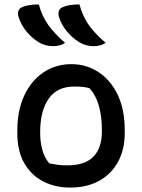

<svg xmlns="http://www.w3.org/2000/svg" viewBox="-20 -834 640 865"><path d="M155 -814Q169 -761 197.5 -721.5Q226 -682 273 -641Q262 -633 248.5 -629.5Q235 -626 220 -626Q183 -626 154 -644Q123 -663 98.5 -693Q74 -723 63 -760Q59 -772 62.5 -783.5Q66 -795 78 -801Q105 -814 155 -814ZM338 -814Q352 -761 380 -721.5Q408 -682 456 -641Q444 -633 430.5 -629.5Q417 -626 403 -626Q365 -626 337 -644Q306 -663 281 -693Q256 -723 245 -760Q242 -772 245 -783.5Q248 -795 261 -801Q287 -814 338 -814ZM302 -545Q368 -545 422.5 -510Q477 -475 509.5 -408.5Q542 -342 542 -246V-235Q542 -160 511.5 -104.5Q481 -49 426 -19Q371 11 297 11Q229 11 175 -16.5Q121 -44 89.5 -98.5Q58 -153 58 -235V-246Q58 -337 89.5 -404Q121 -471 176 -508Q231 -545 302 -545ZM314 -444Q237 -444 199 -389Q161 -334 161 -239V-233Q161 -195 170.5 -159.5Q180 -124 202 -98Q222 -94 240.5 -91.5Q259 -89 283 -89Q363 -89 401 -128.5Q439 -168 439 -241V-248Q439 -308 426 -355.5Q413 -403 384 -436Q370 -441 353 -442.5Q336 -444 314 -444Z"/></svg>

Font: Recursive Sn Csl St Med
Style: Regular
Weight: 500
Version: Version 1.079;hotconv 1.0.112;makeotfexe 2.5.65598; ttfautoh